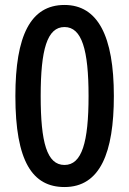

<svg xmlns="http://www.w3.org/2000/svg" viewBox="-20 -744 521 774"><path d="M439 -357C439 -599 374 -724 240 -724C103 -724 42 -600 42 -357C42 -93 111 10 240 10C384 10 439 -129 439 -357ZM144 -357C144 -544 170 -635 240 -635C310 -635 337 -543 337 -357C337 -170 310 -79 240 -79C169 -79 144 -170 144 -357Z"/></svg>

Font: Noto Sans Thai Looped Condensed Medium
Style: Regular
Weight: 500
Width: 3
Designer: Sasikarn Vongin, Ben Mitchell
Foundry: The Fontpad Ltd
Version: Version 1.001